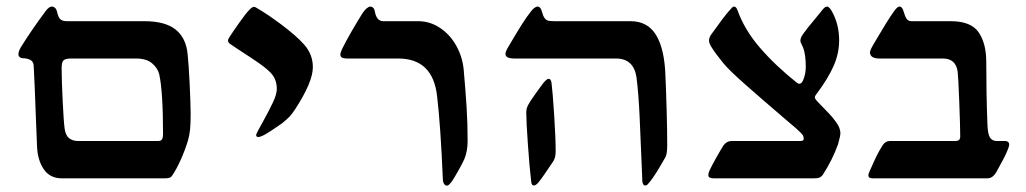

<svg xmlns="http://www.w3.org/2000/svg" viewBox="-20 -548 3153 590"><path d="M49.8 -369.1Q44.4 -369.1 40.5 -372.6Q36.6 -376 36.6 -381.3Q36.6 -389.6 43.5 -401.9Q75.7 -454.1 120.1 -513.7Q130.4 -527.8 139.2 -527.8Q144.5 -527.8 148.9 -523.9Q153.3 -520 154.8 -513.7Q158.7 -495.1 165.3 -489Q171.9 -482.9 185.5 -482.9H423.3Q487.3 -482.9 519.5 -457.3Q551.8 -431.6 556.6 -381.3Q560.1 -347.2 562.7 -292.2Q565.4 -237.3 565.9 -198.7Q565.9 -167 564 -149.2Q562 -131.3 557.6 -116.2Q548.8 -86.9 535.2 -56.6Q521.5 -26.4 509.3 -8.8Q505.9 -3.4 500.7 -1.7Q495.6 0 485.8 0H170.4Q133.8 0 114.7 -27.6Q95.7 -55.2 93.8 -97.7Q92.3 -126 90.3 -185.5Q86.4 -296.4 83.5 -345.7Q83 -358.9 73 -364Q63 -369.1 49.8 -369.1ZM481 -134.8Q481 -267.1 469.2 -320.3Q464.4 -338.9 447.3 -353.5Q430.2 -368.2 397.5 -368.2H198.7Q180.7 -368.2 175 -362.3Q169.4 -356.4 169.4 -338.9Q169.4 -302.7 172.6 -237.5Q175.8 -172.4 178.7 -152.3Q181.6 -131.8 192.4 -123.3Q203.1 -114.7 220.7 -114.7H465.8Q475.1 -114.7 478 -120.1Q481 -125.5 481 -134.8Z M811.5 -324.7Q797.4 -338.9 774.9 -354.5Q752.4 -370.1 722.2 -389.6Q713.4 -395.5 704.3 -401.4Q695.3 -407.2 687 -413.1Q680.7 -418 680.7 -423.3Q680.7 -427.7 685.1 -434.1Q694.8 -449.2 715.8 -479Q736.8 -508.8 747.1 -518.6Q755.4 -526.9 759.8 -526.9Q762.7 -526.9 766.6 -524.9Q803.2 -503.9 847.7 -470.2Q892.1 -436.5 914.1 -411.6Q941.4 -381.3 941.4 -341.3Q941.4 -295.4 885.7 -210.4Q876 -195.8 868.7 -188.5Q861.3 -181.2 847.2 -169.4Q812 -144.5 791 -132.8Q779.3 -127 773.9 -127Q767.1 -127 767.1 -132.8Q767.1 -135.3 770.3 -141.4Q773.4 -147.5 774.4 -149.4L787.6 -173.3Q807.6 -209.5 819.1 -234.1Q830.6 -258.8 830.6 -274.9Q830.6 -304.7 811.5 -324.7Z M1045.9 -368.2Q1025.9 -368.2 1025.9 -379.9Q1025.9 -387.2 1033.7 -402.3Q1042.5 -420.4 1061 -452.6Q1079.6 -484.9 1094.2 -507.8Q1100.6 -517.6 1107.2 -522.7Q1113.8 -527.8 1117.7 -527.8Q1123.5 -527.8 1127.2 -523.7Q1130.9 -519.5 1131.8 -512.7Q1137.2 -482.9 1157.7 -482.9H1264.6Q1301.3 -482.9 1332 -462.4Q1362.8 -441.9 1381.8 -408Q1400.9 -374 1404.8 -335Q1410.6 -269.5 1413.8 -219Q1417 -168.5 1417 -115.2Q1417 -83.5 1406.7 -58.6Q1401.4 -46.9 1390.1 -26.6Q1378.9 -6.3 1369.1 8.8Q1363.8 15.6 1360.4 19Q1356.9 22.5 1353 22.5Q1348.6 22.5 1345 17.6Q1341.3 12.7 1340.8 2.4Q1334 -160.6 1323.2 -252Q1310.5 -368.2 1203.6 -368.2Z M1560.5 -368.2Q1533.2 -368.2 1533.2 -382.3Q1533.2 -389.2 1541 -402.3Q1565.9 -444.8 1582.5 -471.2Q1599.1 -497.6 1612.3 -513.7Q1617.2 -520.5 1622.8 -524.2Q1628.4 -527.8 1631.3 -527.8Q1636.2 -527.8 1639.6 -524.2Q1643.1 -520.5 1644.5 -514.6Q1648.4 -499.5 1653.3 -492.7Q1658.2 -485.8 1664.8 -484.4Q1671.4 -482.9 1684.1 -482.9H1917.5Q1970.7 -482.9 1996.6 -439.5Q2022.5 -396 2024.9 -313L2026.4 -277.3Q2026.9 -261.2 2028.6 -207.3Q2030.3 -153.3 2030.3 -101.1Q2030.3 -87.4 2028.6 -77.1Q2026.9 -66.9 2020.5 -57.6Q1995.6 -13.2 1978.5 8.8Q1973.1 15.6 1970 18.8Q1966.8 22 1962.9 22Q1958.5 22 1956.1 17.6Q1953.6 13.2 1953.6 5.4L1953.1 -11.2Q1948.7 -124 1945.3 -193.8Q1941.9 -263.7 1936 -309.6Q1927.7 -368.2 1872.6 -368.2ZM1647 -289.6Q1659.7 -305.7 1665.5 -305.7Q1669.9 -305.7 1672.1 -302Q1674.3 -298.3 1674.8 -293Q1678.2 -267.1 1682.9 -195.1Q1687.5 -123 1687.5 -83.5Q1687.5 -73.7 1686 -66.9Q1684.6 -60.1 1680.7 -53.2Q1647.5 -2.9 1633.3 14.2Q1626 22 1620.6 22Q1613.3 22 1612.3 9.8Q1606.9 -35.6 1602.1 -105.2Q1597.2 -174.8 1597.2 -201.2Q1597.2 -208.5 1598.4 -213.6Q1599.6 -218.8 1603 -225.6Q1608.9 -236.3 1622.1 -255.1Q1635.3 -273.9 1647 -289.6Z M2437.5 -114.7Q2443.4 -114.7 2446.5 -116Q2449.7 -117.2 2449.7 -121.6Q2449.7 -129.4 2445.6 -134.5Q2441.4 -139.6 2427.2 -152.8L2388.2 -186Q2320.8 -243.7 2271 -287.6Q2221.2 -331.5 2202.6 -354Q2178.2 -384.3 2168.5 -399.9Q2158.7 -414.1 2158.7 -423.3Q2158.7 -433.1 2166.5 -443.4Q2206.5 -499.5 2221.7 -516.1Q2227.1 -522.5 2230 -525.1Q2232.9 -527.8 2235.4 -527.8Q2242.2 -527.8 2246.1 -517.1Q2267.6 -456.5 2315.2 -401.4Q2362.8 -346.2 2429.7 -293Q2433.6 -290.5 2436.5 -290.5Q2439.9 -290.5 2443.1 -293.9Q2446.3 -297.4 2448.2 -302.2Q2456.1 -321.3 2456.1 -342.3Q2456.1 -379.9 2448.2 -400.9Q2446.3 -405.8 2442.9 -412.6Q2439.5 -419.4 2439.5 -421.9Q2439.5 -427.2 2441.4 -432.4Q2443.4 -437.5 2449.2 -445.3Q2460.9 -461.9 2484.9 -490.2L2502.4 -511.7Q2509.3 -521 2513.4 -524.4Q2517.6 -527.8 2522.5 -527.8Q2524.4 -527.8 2528.6 -523.9Q2532.7 -520 2536.6 -512.7Q2558.6 -473.1 2558.6 -424.3Q2558.6 -383.8 2541.7 -345.5Q2524.9 -307.1 2490.2 -260.7Q2489.3 -259.8 2487.5 -257.3Q2485.8 -254.9 2484.9 -252.9Q2483.9 -251 2483.9 -248.5Q2483.9 -246.6 2485.6 -243.9Q2487.3 -241.2 2490.2 -237.8Q2515.1 -212.4 2528.1 -198.5Q2541 -184.6 2548.8 -173.3Q2562.5 -154.8 2562.5 -138.7Q2562.5 -130.4 2555.2 -104.5Q2538.1 -57.1 2509.3 -12.2Q2503.9 -4.4 2498 -2.2Q2492.2 0 2481.4 0H2172.4Q2156.7 0 2156.7 -9.8Q2156.7 -17.1 2161.1 -25.9Q2168.9 -42 2182.1 -65.4Q2195.3 -88.9 2203.1 -101.1Q2213.4 -114.7 2227.1 -114.7Z M2714.4 -114.7H2916Q2930.7 -114.7 2930.7 -128.4Q2930.7 -160.2 2927.7 -235.6Q2924.8 -311 2922.9 -327.1Q2917.5 -368.2 2877.4 -368.2H2682.6Q2653.3 -368.2 2653.3 -387.7Q2653.3 -393.6 2666 -415Q2707.5 -485.8 2725.1 -510.3Q2731 -519 2735.6 -523.4Q2740.2 -527.8 2744.6 -527.8Q2752.9 -527.8 2757.8 -509.3Q2761.2 -497.1 2766.1 -490Q2771 -482.9 2781.2 -482.9H2901.4Q2963.9 -482.9 2987.3 -448.7Q3010.7 -414.6 3010.7 -357.9Q3010.7 -260.3 3014.2 -168Q3015.1 -137.2 3021.7 -126Q3028.3 -114.7 3043.5 -114.7H3069.3Q3074.7 -114.7 3077.9 -111.8Q3081.1 -108.9 3081.1 -104.5Q3081.1 -100.6 3079.6 -96.2Q3078.1 -91.8 3077.6 -90.3Q3074.2 -80.1 3063.7 -59.8Q3053.2 -39.6 3042 -20Q3030.8 0 3014.2 0H2660.2Q2654.8 0 2651.6 -2.4Q2648.4 -4.9 2648.4 -9.8Q2648.4 -12.7 2651.9 -21Q2666.5 -54.2 2673.8 -69.1Q2681.2 -84 2692.9 -102.5Q2696.3 -107.9 2701.9 -111.3Q2707.5 -114.7 2714.4 -114.7Z"/></svg>

Font: David Libre Medium
Style: Regular
Weight: 500
Version: Version 1.000